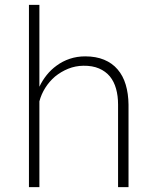

<svg xmlns="http://www.w3.org/2000/svg" viewBox="-20 -770 640 790"><path d="M142.1 -413.1V-750H99.1V0H142.1V-353Q149.9 -382.8 166.5 -408.9Q183.1 -435.1 206.5 -455.1Q231 -475.1 260.5 -487.1Q290 -499 322.8 -499.5Q360.4 -500 387.5 -488.3Q414.6 -476.6 432.1 -455.6Q449.2 -434.6 457.5 -405Q465.8 -375.5 465.8 -339.8V0H508.8V-339.4Q508.3 -384.8 497.3 -421.6Q486.3 -458.5 463.9 -484.4Q441.9 -510.3 408.4 -524.2Q375 -538.1 330.6 -538.1Q296.9 -538.1 267.1 -528.1Q237.3 -518.1 212.9 -500Q189.9 -483.4 172.1 -461.2Q154.3 -439 142.1 -413.1Z"/></svg>

Font: Roboto Mono ExtraLight
Style: Regular
Weight: 250
Monospace: yes
Designer: Google
Version: Version 3.000